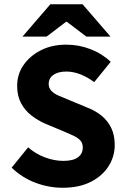

<svg xmlns="http://www.w3.org/2000/svg" viewBox="-20 -875 596 907"><path d="M276 12Q211 12 148 -11.5Q85 -35 35 -83L113 -179Q148 -148 192.5 -131.5Q237 -115 279 -115Q326 -115 348.5 -132Q371 -149 371 -178Q371 -199 359.5 -211.5Q348 -224 327 -234Q306 -244 277 -256L193 -291Q159 -306 128.5 -329.5Q98 -353 79.5 -387.5Q61 -422 61 -469Q61 -524 91 -567.5Q121 -611 173 -637.5Q225 -664 293 -664Q352 -664 407 -643Q462 -622 503 -583L425 -487Q393 -511 359.5 -524Q326 -537 293 -537Q255 -537 232.5 -521.5Q210 -506 210 -478Q210 -459 223 -445.5Q236 -432 258.5 -422.5Q281 -413 310 -401L392 -367Q433 -351 461.5 -327Q490 -303 506 -269.5Q522 -236 522 -190Q522 -136 493 -90Q464 -44 409 -16Q354 12 276 12ZM86 -702 218 -855H370L502 -702H388L296 -772H292L200 -702Z"/></svg>

Font: Mada
Style: Bold
Weight: 700
Designer: Khaled Hosny
Version: Version 1.5